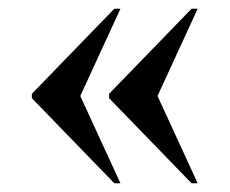

<svg xmlns="http://www.w3.org/2000/svg" viewBox="-20 -490 526 440"><path d="M419 -70H433L341 -270L433 -470H419L230 -275V-265ZM242 -70H256L164 -270L256 -470H242L53 -275V-265Z"/></svg>

Font: Noto Serif Display ExtraCondensed Black
Style: Regular
Weight: 900
Width: 2
Designer: Monotype Design Team
Foundry: Monotype Imaging Inc.
Version: Version 2.009